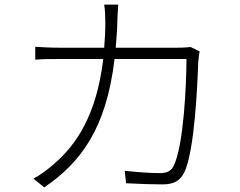

<svg xmlns="http://www.w3.org/2000/svg" viewBox="-20 -797 1040 833"><path d="M846 -574 807 -593C794 -592 778 -590 750 -590H482C485 -625 488 -662 489 -701C490 -725 491 -755 493 -777H432C436 -754 437 -723 437 -700C437 -661 435 -625 432 -590H238C199 -590 164 -592 133 -594V-538C165 -541 196 -541 239 -541H428C399 -299 312 -168 210 -82C186 -61 151 -35 125 -22L172 16C330 -92 441 -238 477 -541H789C789 -435 777 -162 733 -77C722 -53 701 -46 674 -46C630 -46 577 -50 521 -56L527 -2C581 1 638 3 684 3C732 3 759 -10 779 -48C825 -141 837 -438 840 -527C841 -541 843 -556 846 -574Z"/></svg>

Font: Noto Sans TC Light
Style: Regular
Weight: 300
Designer: Ryoko NISHIZUKA 西塚涼子 (kana, bopomofo & ideographs); Paul D. Hunt (Latin, Greek & Cyrillic); Sandoll Communications 산돌커뮤니
Foundry: Adobe
Version: Version 2.004;hotconv 1.0.118;makeotfexe 2.5.65603